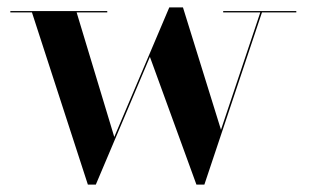

<svg xmlns="http://www.w3.org/2000/svg" viewBox="-20 -490 838 520"><path d="M289.5 -119 187.5 -456.5H270.5V-460H8V-456.5H66.5L218 10H239.5L386 -336L512 10H533.5L689.5 -456.5H782.5V-460H584.5V-456.5H685L578.5 -138.5L475.5 -470H438.5Z"/></svg>

Font: Bodoni* 48pt Medium
Style: Regular
Weight: 500
Version: Version 2.3